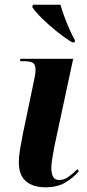

<svg xmlns="http://www.w3.org/2000/svg" viewBox="-20 -786 370 816"><path d="M173 10Q119 10 89.5 -16.5Q60 -43 60 -96Q60 -120 64.5 -147.5Q69 -175 77 -216L124 -441Q127 -454 129 -467Q131 -480 131 -491Q131 -511 120 -518.5Q109 -526 80 -526H65L67 -536H291L211 -163Q206 -137 202 -111.5Q198 -86 198 -69Q199 -46 206.5 -33.5Q214 -21 232 -21Q253 -21 272.5 -35.5Q292 -50 309 -67L315 -58Q292 -31 258 -10.5Q224 10 173 10ZM287 -606Q258 -623 223.5 -650.5Q189 -678 160 -706.5Q131 -735 117 -756L120 -766H237Q243 -744 253.5 -715.5Q264 -687 276 -660Q288 -633 299 -614L297 -606Z"/></svg>

Font: Noto Serif Display SemiCondensed
Style: Bold Italic
Weight: 700
Width: 4
Italic angle: -12°
Designer: Monotype Design Team
Foundry: Monotype Imaging Inc.
Version: Version 2.009